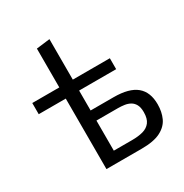

<svg xmlns="http://www.w3.org/2000/svg" viewBox="-171 -876 968 1010"><g transform="rotate(-30 313.0 -371.0)"><path d="M186.6 0Q186.6 -55.3 186.6 -106.4Q186.6 -157.5 186.6 -218.9V-493.7Q186.6 -556.5 186.6 -615.9Q186.6 -675.3 186.6 -731.9L268.6 -742Q268.6 -682.4 268.6 -621.1Q268.6 -559.8 268.6 -493.7V-275.5Q268.6 -217.1 268.6 -167.5Q268.6 -118 268.6 -64.6H379.8Q417.6 -64.6 446 -72.3Q474.5 -80.1 490.5 -101.1Q506.6 -122.1 506.6 -161.7Q506.6 -190.5 497.2 -207.6Q487.9 -224.7 472.2 -233.4Q456.4 -242.1 437.5 -244.7Q418.5 -247.4 399.2 -247.4H259.3L237.4 -308.7Q257.9 -308.7 287.9 -308.7Q317.9 -308.7 350 -308.7Q382.1 -308.7 408.4 -308.7Q502 -308.7 546.3 -271.8Q590.5 -235 590.5 -160.8Q590.5 -115.2 573.9 -78.8Q557.3 -42.5 515.9 -21.2Q474.5 0 399.9 0Q339.8 0 281.8 0Q223.7 0 186.6 0ZM22.4 -428.2V-496.1H214.3V-428.2H194.9Q153.3 -428.2 109.3 -428.2Q65.3 -428.2 22.4 -428.2ZM241.4 -429.7V-496.1H493.6V-429.7Q437 -429.7 378.9 -429.7Q320.8 -429.7 266 -429.7Z"/></g></svg>

Font: Commissioner Thin
Style: Regular
Weight: 100
Designer: Kostas Bartsokas
Foundry: Kostas Bartsokas
Version: Version 1.001;gftools[0.9.23]